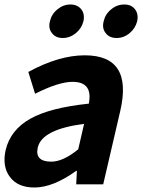

<svg xmlns="http://www.w3.org/2000/svg" viewBox="-29 -820 640 854"><path d="M15 -33Q-20 -80 -4 -152Q17 -242 106 -292Q193 -341 366 -359Q385 -456 294 -456Q232 -456 127 -403L97 -500Q233 -574 348 -574Q563 -574 506 -327L430 0H310L313 -60H310Q207 14 124 14Q50 14 15 -33ZM319 -156 345 -269Q158 -245 139 -164Q125 -101 199 -101Q252 -101 319 -156ZM202 -673Q185 -694 193 -725Q200 -757 226 -778Q252 -800 284 -800Q316 -800 333 -778Q349 -757 342 -725Q334 -694 309 -673Q282 -651 250 -651Q218 -651 202 -673ZM441 -673Q424 -694 432 -725Q439 -757 465 -778Q491 -800 524 -800Q556 -800 572 -778Q588 -757 581 -725Q573 -694 548 -673Q522 -651 490 -651Q457 -651 441 -673Z"/></svg>

Font: KaiGen Gothic CN Bold
Style: Bold
Weight: 700
Designer: Ryoko NISHIZUKA  (kana & ideographs); Paul D. Hunt (Latin, Greek & Cyrillic); Wenlong ZHANG  (bopomofo); Sandoll Communi
Foundry: Adobe Systems Incorporated
Version: Version 1.002.20150501